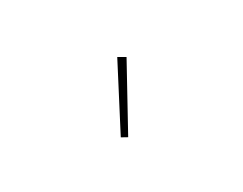

<svg xmlns="http://www.w3.org/2000/svg" viewBox="-37 -907 573 453"><g transform="rotate(30 250.0 -680.5)"><path d="M297 -595 195 -755 214 -766 312 -604Z"/></g></svg>

Font: Iosevka Curly Slab ThObl
Style: Regular
Weight: 100
Italic angle: -9°
Monospace: yes
Designer: Belleve Invis
Foundry: Belleve Invis
Version: Version 11.0.0; ttfautohint (v1.8.3)